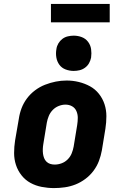

<svg xmlns="http://www.w3.org/2000/svg" viewBox="-20 -952 640 980"><path d="M256 8Q224 8 193 2Q162 -4 135.5 -18.5Q109 -33 90 -57Q71 -81 61.5 -110Q52 -139 52 -171Q52 -203 57 -235L76 -345Q80 -373 90 -399.5Q100 -426 117.5 -449.5Q135 -473 159 -491Q183 -509 210 -519.5Q237 -530 264.5 -535.5Q292 -541 320 -541Q352 -541 382.5 -533.5Q413 -526 439.5 -511.5Q466 -497 485 -473Q504 -449 513.5 -420Q523 -391 523 -359Q523 -327 518 -295L500 -185Q495 -157 485 -130.5Q475 -104 457.5 -80.5Q440 -57 416 -39Q392 -21 365.5 -10.5Q339 0 311 4Q283 8 256 8ZM259 -112Q277 -112 294.5 -118.5Q312 -125 325.5 -138.5Q339 -152 346 -169.5Q353 -187 356 -204L374 -314Q377 -333 377 -351Q377 -369 370 -385Q363 -401 348 -409.5Q333 -418 314 -418Q297 -418 279.5 -411Q262 -404 249 -390.5Q236 -377 229 -360Q222 -343 219 -326L201 -216Q199 -204 198.5 -191.5Q198 -179 199.5 -167.5Q201 -156 205 -145.5Q209 -135 217 -127Q225 -119 236 -115.5Q247 -112 259 -112ZM356 -590Q335 -590 315 -597.5Q295 -605 283 -621.5Q271 -638 267.5 -659Q264 -680 268 -702Q270 -717 278 -730.5Q286 -744 298.5 -753.5Q311 -763 326.5 -766.5Q342 -770 356 -770Q378 -770 397.5 -762.5Q417 -755 429.5 -738.5Q442 -722 445 -701Q448 -680 445 -658Q442 -643 434.5 -629.5Q427 -616 414 -606.5Q401 -597 386 -593.5Q371 -590 356 -590ZM240 -838V-932H540V-838Z"/></svg>

Font: Iosevka Slab HvExObl
Style: Regular
Weight: 900
Width: 7
Italic angle: -9°
Monospace: yes
Designer: Belleve Invis
Foundry: Belleve Invis
Version: Version 11.1.1; ttfautohint (v1.8.3)